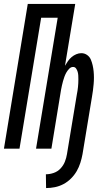

<svg xmlns="http://www.w3.org/2000/svg" viewBox="-28 -755 548 975"><path d="M206 200 205 130Q225 130 245 123Q265 116 279.5 100.5Q294 85 301.5 66Q309 47 312 28L362 -274Q364 -284 365.5 -293.5Q367 -303 368 -313Q369 -323 369.5 -332.5Q370 -342 370 -352Q370 -362 369.5 -371.5Q369 -381 366.5 -390Q364 -399 358.5 -407Q353 -415 343 -415Q332 -415 323 -405.5Q314 -396 308.5 -386Q303 -376 299 -365Q295 -354 292 -343Q289 -332 286.5 -321Q284 -310 282 -299L233 0H155L265 -665H181L71 0H-8L113 -735H354L302 -421Q309 -433 317 -444.5Q325 -456 335.5 -465Q346 -474 359 -479.5Q372 -485 385 -485Q401 -485 414 -476Q427 -467 433 -453Q439 -439 442.5 -423.5Q446 -408 447.5 -392.5Q449 -377 449 -360.5Q449 -344 447.5 -328Q446 -312 444 -295.5Q442 -279 439 -263L391 28Q387 50 380 72Q373 94 361.5 114Q350 134 332.5 151.5Q315 169 294 180Q273 191 250.5 195.5Q228 200 206 200Z"/></svg>

Font: Iosevka SS18
Style: Italic
Weight: 400
Italic angle: -9°
Monospace: yes
Designer: Belleve Invis
Foundry: Belleve Invis
Version: Version 25.1.1; ttfautohint (v1.8.4)